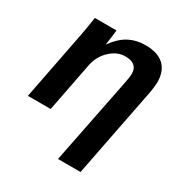

<svg xmlns="http://www.w3.org/2000/svg" viewBox="-173 -668 956 1005"><g transform="rotate(30 305.5 -165.5)"><path d="M318.8 207.5 418 -290.5Q430.7 -351.1 430.7 -371.1Q430.7 -434.1 356.4 -434.1Q307.1 -434.1 265.4 -394.5Q223.6 -355 212.4 -295.9L154.8 0H17.1L98.1 -415.5Q106 -454.1 116.7 -528.3H247.6Q247.6 -523.9 242.9 -487.3Q238.3 -450.7 235.8 -438H237.3Q274.4 -490.2 318.6 -513.9Q362.8 -537.6 419.4 -537.6Q493.7 -537.6 531.2 -502Q568.8 -466.3 568.8 -398.9Q568.8 -389.2 566.9 -372.8Q564.9 -356.4 562.7 -342.5Q560.5 -328.6 455.1 207.5Z"/></g></svg>

Font: Liberation Sans
Style: Bold Italic
Weight: 700
Italic angle: -12°
Designer: Steve Matteson
Foundry: Ascender Corporation
Version: Version 2.1.5